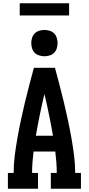

<svg xmlns="http://www.w3.org/2000/svg" viewBox="-20 -1147 540 1167"><path d="M28 0V-96H63Q63 -150 70 -204Q77 -258 86.5 -311.5Q96 -365 107.5 -418.5Q119 -472 131.5 -524.5Q144 -577 158 -630Q172 -683 186 -735H314Q328 -683 342 -630Q356 -577 368.5 -524.5Q381 -472 392.5 -418.5Q404 -365 413.5 -311.5Q423 -258 430 -204Q437 -150 437 -96H472V0H289V-96H325Q325 -129 322.5 -161.5Q320 -194 316 -226H184Q180 -194 177.5 -161.5Q175 -129 175 -96H211V0ZM302 -322Q291 -386 278 -449.5Q265 -513 250 -576Q235 -513 222 -449.5Q209 -386 198 -322ZM250 -805Q234 -805 218 -810Q202 -815 191 -826Q180 -837 175 -853Q170 -869 170 -885Q170 -901 175 -917Q180 -933 191 -944Q202 -955 218 -960Q234 -965 250 -965Q266 -965 282 -960Q298 -955 309 -944Q320 -933 325 -917Q330 -901 330 -885Q330 -869 325 -853Q320 -837 309 -826Q298 -815 282 -810Q266 -805 250 -805ZM100 -1053V-1127H400V-1053Z"/></svg>

Font: Iosevka Curly Slab
Style: Bold
Weight: 700
Monospace: yes
Designer: Belleve Invis
Foundry: Belleve Invis
Version: Version 22.1.2; ttfautohint (v1.8.4)